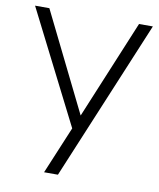

<svg xmlns="http://www.w3.org/2000/svg" viewBox="-80 -769 691 833"><g transform="rotate(10 265.0 -352.5)"><path d="M171 0 265 -225 264 -197 7 -705H70L290 -259H280L465 -705H526L232 0Z"/></g></svg>

Font: Nunito Sans 10pt Condensed Light
Style: Regular
Weight: 300
Width: 3
Designer: Vernon Adams
Foundry: Vernon Adams
Version: Version 3.101;gftools[0.9.27]